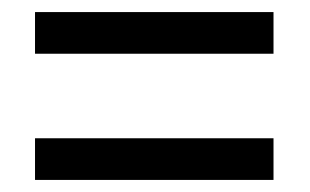

<svg xmlns="http://www.w3.org/2000/svg" viewBox="-20 -511 513 318"><path d="M38 -422H433V-491H38ZM38 -213H433V-282H38Z"/></svg>

Font: Noto Sans Lao Looped Condensed
Style: Regular
Weight: 400
Width: 3
Designer: Mark Frömberg, Ben Mitchell
Foundry: The Fontpad Ltd
Version: Version 1.002